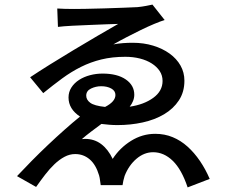

<svg xmlns="http://www.w3.org/2000/svg" viewBox="-20 -767 996 835"><path d="M420 -392Q397 -392 376 -382Q355 -372 355 -351Q355 -333 372.5 -320Q390 -307 437 -302Q482 -325 482 -354Q482 -372 464 -382Q446 -392 420 -392ZM696 -680Q677 -674 649.5 -662.5Q622 -651 591.5 -636Q561 -621 530 -605Q499 -589 473 -574Q495 -578 516 -579.5Q537 -581 557 -581Q605 -581 646 -568.5Q687 -556 717.5 -534Q748 -512 765 -482Q782 -452 782 -416Q782 -367 758 -330.5Q734 -294 693.5 -270Q653 -246 600.5 -234.5Q548 -223 491 -223Q472 -223 455 -224.5Q438 -226 421 -228Q398 -211 375.5 -194Q353 -177 336 -162Q340 -162 343.5 -162.5Q347 -163 350 -163Q390 -163 420 -140.5Q450 -118 470 -76Q501 -124 550 -154.5Q599 -185 655 -185Q696 -185 731 -170.5Q766 -156 795.5 -129.5Q825 -103 849.5 -67Q874 -31 892 11L796 48Q770 -30 731.5 -67.5Q693 -105 646 -105Q607 -105 573.5 -76.5Q540 -48 522 -2Q519 7 516.5 18.5Q514 30 513 38H418Q416 27 415 17Q414 7 411 -4Q397 -51 370 -74Q343 -97 307 -97Q283 -97 260.5 -85Q238 -73 217 -53Q196 -33 176 -7Q156 19 137 46L54 -1Q83 -32 117.5 -67Q152 -102 188.5 -136.5Q225 -171 261 -203Q297 -235 328 -260Q278 -293 278 -343Q278 -367 290.5 -386.5Q303 -406 324 -419.5Q345 -433 371.5 -440Q398 -447 426 -447Q490 -447 527 -421.5Q564 -396 564 -355Q564 -341 558.5 -327.5Q553 -314 544 -303Q606 -312 646.5 -341.5Q687 -371 687 -415Q687 -439 674.5 -458Q662 -477 640 -491Q618 -505 588.5 -512.5Q559 -520 525 -520Q468 -520 421 -508.5Q374 -497 332 -476Q290 -455 250.5 -426Q211 -397 168 -362L111 -431Q147 -455 196.5 -486Q246 -517 299.5 -549Q353 -581 404 -611Q455 -641 494 -663Q481 -663 446.5 -661.5Q412 -660 372 -658.5Q332 -657 293.5 -655Q255 -653 232 -650L229 -730Q241 -729 262.5 -728.5Q284 -728 302 -728Q313 -728 350.5 -728.5Q388 -729 433 -730.5Q478 -732 519.5 -733.5Q561 -735 578 -736Q598 -738 616 -741.5Q634 -745 643 -747Z"/></svg>

Font: Kinto Sans Med
Style: Regular
Weight: 500
Designer: Authors: Ryoko NISHIZUKA  (kana & ideographs); Paul D. Hunt (Latin, Greek & Cyrillic); Wenlong ZHANG  (bopomofo); Sandol
Foundry: Adobe Systems Incorporated, ookami Inc.
Version: Version 0.001